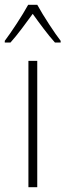

<svg xmlns="http://www.w3.org/2000/svg" viewBox="-43 -784 274 804"><path d="M113 -764H75C51 -720 5 -650 -23 -613V-606H1C30 -638 67 -689 94 -726C122 -687 157 -639 187 -606H211V-613C188 -642 138 -718 113 -764ZM113 0V-529H76V0Z"/></svg>

Font: Noto Sans Georgian Condensed ExtraLight
Style: Regular
Weight: 200
Width: 3
Designer: Monotype Design Team, Akaki Razmadze
Foundry: Google LLC
Version: Version 2.005